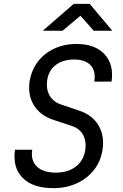

<svg xmlns="http://www.w3.org/2000/svg" viewBox="-20 -970 640 1000"><path d="M258 10Q151 10 98 -43.5Q45 -97 58 -190H148Q139 -135 171.5 -103Q204 -71 271 -71Q334 -71 374.5 -102Q415 -133 424 -188Q431 -235 412.5 -268Q394 -301 354 -314L260 -345Q190 -368 157 -421Q124 -474 134 -546Q144 -605 177 -648.5Q210 -692 262 -716.5Q314 -741 379 -741Q475 -741 524.5 -687.5Q574 -634 561 -545H471Q480 -599 452.5 -629.5Q425 -660 366 -660Q308 -660 271 -632Q234 -604 226 -554Q219 -508 237.5 -474Q256 -440 297 -426L392 -394Q461 -371 493 -317Q525 -263 514 -190Q505 -130 469.5 -85Q434 -40 379.5 -15Q325 10 258 10ZM203 -810 364 -950H447L565 -810H468L399 -888L306 -810Z"/></svg>

Font: NKDuy Mono
Style: Italic
Weight: 400
Italic angle: -9°
Monospace: yes
Designer: NKDuy
Foundry: NKDuy
Version: Version 2.251; ttfautohint (v1.8.4.7-5d5b)